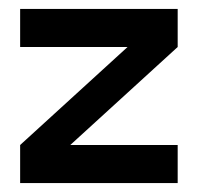

<svg xmlns="http://www.w3.org/2000/svg" viewBox="-20 -409 442 429"><path d="M377 -389V-304L137 -85H377V0H25V-85L265 -304H25V-389Z"/></svg>

Font: MB Grotesk
Style: Regular
Weight: 400
Designer: Nawras Khrais
Foundry: Nawras Khrais
Version: Version 1.000;PS 001.000;hotconv 1.0.88;makeotf.lib2.5.64775